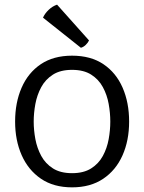

<svg xmlns="http://www.w3.org/2000/svg" viewBox="-20 -794 620 826"><path d="M45 -271Q45 -352.5 73 -416.8Q101 -481 155.5 -517.8Q210 -554.5 290 -554.5Q370.5 -554.5 425 -517.8Q479.5 -481 507.5 -416.8Q535.5 -352.5 535.5 -271Q535.5 -189.5 507 -125.5Q478.5 -61.5 423.8 -24.8Q369 12 290 12Q210.5 12 156 -25.2Q101.5 -62.5 73.2 -126.5Q45 -190.5 45 -271ZM125 -271Q125 -234 132.2 -195.2Q139.5 -156.5 157.5 -123.2Q175.5 -90 207.8 -69.5Q240 -49 290 -49Q340 -49 372.2 -69.5Q404.5 -90 422.5 -123.2Q440.5 -156.5 447.5 -195.2Q454.5 -234 454.5 -271Q454.5 -308 447.5 -347Q440.5 -386 422.5 -419.2Q404.5 -452.5 372.2 -473Q340 -493.5 290 -493.5Q240 -493.5 207.8 -473Q175.5 -452.5 157.5 -419.2Q139.5 -386 132.2 -347Q125 -308 125 -271ZM225.5 -774 363 -620Q358 -609.5 348.5 -600.5Q339 -591.5 328 -588.5L165 -718Q172.5 -735.5 189.2 -751.5Q206 -767.5 225.5 -774Z"/></svg>

Font: Signika SC Light
Style: Regular
Weight: 300
Designer: Anna Giedryś
Foundry: Anna Giedryś
Version: Version 2.000; ttfautohint (v1.8.3) -l 8 -r 50 -G 200 -x 9 -